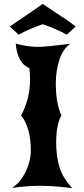

<svg xmlns="http://www.w3.org/2000/svg" viewBox="-20 -965 436 991"><path d="M343 -739Q305 -714 286.5 -656Q268 -598 268 -537Q268 -432 297 -369Q270 -323 270 -228Q270 -157 287.5 -101Q305 -45 353 6Q257 -6 185 -6Q122 -6 41 5Q83 -20 111 -76Q139 -132 139 -189Q139 -306 89 -369Q135 -455 135 -553Q135 -582 132 -613Q70 -638 61 -740Q123 -723 177 -723Q215 -723 343 -739ZM371 -828Q362 -821 355.5 -814.5Q349 -808 341 -800.5Q333 -793 325 -786Q273 -815 201 -840Q130 -816 76 -786Q67 -794 54 -806.5Q41 -819 30 -828Q47 -840 107.5 -880.5Q168 -921 200 -945Q348 -848 371 -828Z"/></svg>

Font: NewRocker
Style: Regular
Weight: 400
Designer: Pablo Impallari, Brenda Gallo, Rodrigo Fuenzalida
Foundry: Pablo Impallari, Brenda Gallo, Rodrigo Fuenzalida
Version: Version 1.000